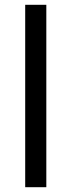

<svg xmlns="http://www.w3.org/2000/svg" viewBox="-20 -780 298 800"><path d="M173 0H85V-760H173Z"/></svg>

Font: Noto Sans Hatran
Style: Regular
Weight: 400
Designer: Monotype Design Team
Foundry: Monotype Imaging Inc.
Version: Version 2.001; ttfautohint (v1.8.4.7-5d5b)